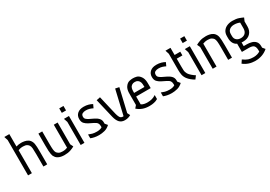

<svg xmlns="http://www.w3.org/2000/svg" viewBox="22 -1615 3921 2787"><g transform="rotate(-30 1982.0 -222.0)"><path d="M125 -447Q143 -453 164.5 -456.5Q186 -460 209 -460Q234 -460 264 -454.5Q294 -449 321 -432.5Q348 -416 364 -381Q371 -366 375 -345Q379 -324 380.5 -290.5Q382 -257 382 -203V0H318V-205Q318 -271 315 -305.5Q312 -340 299 -359Q291 -373 269.5 -386.5Q248 -400 205 -400Q180 -400 160.5 -396Q141 -392 125 -385V0H61V-592L41 -655H125Z M840 -36Q814 -20 771 -5Q728 10 667 10Q642 10 612 4.5Q582 -1 555.5 -18Q529 -35 512 -69Q506 -84 502 -105Q498 -126 496 -160Q494 -194 494 -247V-450H558V-245Q558 -179 561.5 -144.5Q565 -110 577 -91Q586 -78 607.5 -64Q629 -50 672 -50Q696 -50 716 -54Q736 -58 752 -65V-450H816V-85Z M1010 -616V-541H939V-616ZM1006 -450V0H943V-387L922 -450Z M1371 -368Q1343 -382 1316.5 -390Q1290 -398 1256 -398Q1223 -398 1199.5 -385Q1176 -372 1176 -337Q1176 -310 1194 -294.5Q1212 -279 1238 -266L1304 -234Q1348 -213 1373 -185.5Q1398 -158 1398 -118V-95L1432 -54Q1389 -14 1341 -2Q1293 10 1249 10Q1206 10 1171 2.5Q1136 -5 1112 -15V-79Q1140 -67 1170.5 -58.5Q1201 -50 1247 -50Q1274 -50 1297.5 -56Q1321 -62 1334 -72V-92Q1334 -122 1321.5 -141.5Q1309 -161 1271 -180L1194 -218Q1161 -235 1136.5 -261Q1112 -287 1112 -337Q1112 -393 1150.5 -426.5Q1189 -460 1256 -460Q1299 -460 1334.5 -450Q1370 -440 1397 -424Z M1532 -460 1607 -140Q1615 -106 1629.5 -79Q1644 -52 1677 -50Q1680 -50 1683.5 -50Q1687 -50 1691 -51L1786 -460L1849 -447L1759 -63L1782 -17Q1766 -7 1740.5 1.5Q1715 10 1682 10Q1626 10 1594 -23.5Q1562 -57 1545 -125L1469 -447Z M1992 -207V-76Q2015 -60 2042 -55Q2069 -50 2092 -50Q2135 -50 2169.5 -59.5Q2204 -69 2236 -91V-24Q2206 -6 2170.5 2Q2135 10 2094 10Q2030 10 1981.5 -8Q1933 -26 1893 -61L1928 -102V-265Q1928 -284 1928.5 -310Q1929 -336 1937 -364Q1945 -392 1966 -416Q1993 -446 2024.5 -453Q2056 -460 2081 -460Q2107 -460 2138.5 -453Q2170 -446 2196 -416Q2217 -392 2225.5 -364Q2234 -336 2235 -310Q2236 -284 2236 -265V-207ZM2166 -267Q2166 -289 2164 -317Q2162 -345 2148 -366Q2142 -376 2126 -388Q2110 -400 2079 -400Q2049 -400 2032.5 -388Q2016 -376 2009 -366Q1996 -345 1994 -317Q1992 -289 1992 -267Z M2590 -368Q2562 -382 2535.5 -390Q2509 -398 2475 -398Q2442 -398 2418.5 -385Q2395 -372 2395 -337Q2395 -310 2413 -294.5Q2431 -279 2457 -266L2523 -234Q2567 -213 2592 -185.5Q2617 -158 2617 -118V-95L2651 -54Q2608 -14 2560 -2Q2512 10 2468 10Q2425 10 2390 2.5Q2355 -5 2331 -15V-79Q2359 -67 2389.5 -58.5Q2420 -50 2466 -50Q2493 -50 2516.5 -56Q2540 -62 2553 -72V-92Q2553 -122 2540.5 -141.5Q2528 -161 2490 -180L2413 -218Q2380 -235 2355.5 -261Q2331 -287 2331 -337Q2331 -393 2369.5 -426.5Q2408 -460 2475 -460Q2518 -460 2553.5 -450Q2589 -440 2616 -424Z M2777 -570V-450H2872V-388H2777V-259Q2777 -231 2778.5 -196Q2780 -161 2799 -129Q2813 -106 2842.5 -81Q2872 -56 2898 -40L2860 10Q2831 -6 2801.5 -30Q2772 -54 2753 -80Q2726 -118 2719.5 -156.5Q2713 -195 2713 -233V-507L2693 -570Z M3036 -616V-541H2965V-616ZM3032 -450V0H2969V-387L2948 -450Z M3133 -414Q3159 -430 3202 -445Q3245 -460 3305 -460Q3331 -460 3360.5 -454.5Q3390 -449 3417 -432.5Q3444 -416 3461 -381Q3468 -366 3471.5 -345Q3475 -324 3477 -290.5Q3479 -257 3479 -203V0H3415V-205Q3415 -271 3411.5 -305.5Q3408 -340 3396 -359Q3387 -373 3365.5 -386.5Q3344 -400 3301 -400Q3277 -400 3257 -396Q3237 -392 3220 -385V0H3156V-365Z M3900 -364V-281Q3900 -208 3856.5 -164Q3813 -120 3736 -120Q3729 -120 3722 -120.5Q3715 -121 3710 -122V-60H3763Q3804 -60 3842.5 -49Q3881 -38 3905.5 -10Q3930 18 3930 69V93L3964 134Q3922 172 3867.5 191.5Q3813 211 3753 211Q3638 211 3555 145L3589 94Q3636 128 3671.5 139.5Q3707 151 3753 151Q3792 151 3820 142Q3848 133 3866 121V100Q3866 50 3845.5 25Q3825 0 3763 0H3645V-137Q3609 -154 3590 -189Q3571 -224 3571 -271V-306Q3571 -358 3595 -392Q3619 -426 3659.5 -443Q3700 -460 3749 -460Q3814 -460 3857 -444.5Q3900 -429 3923 -417ZM3836 -381Q3819 -389 3796 -394.5Q3773 -400 3743 -400Q3696 -400 3665.5 -375.5Q3635 -351 3635 -306V-271Q3635 -228 3662.5 -204Q3690 -180 3734 -180Q3780 -180 3807 -206Q3834 -232 3836 -282Z"/></g></svg>

Font: Aubrey
Style: Regular
Weight: 400
Designer: Gayaneh Bagdasaryan
Foundry: Cyreal.org
Version: Version 1.102; ttfautohint (v1.8.3)